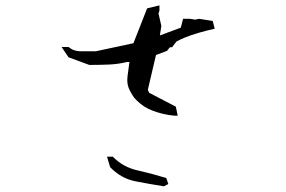

<svg xmlns="http://www.w3.org/2000/svg" viewBox="-20 -713 1040 699"><path d="M387.7 -142.6H391.1L393.1 -140.1Q429.7 -104 480.5 -92.8Q531.2 -81.5 585.4 -64.9L592.8 -43L576.7 -34.7Q523.9 -43 472.9 -53Q421.9 -63 382.3 -103L380.9 -104.5L369.6 -142.6ZM443.4 -421.9Q443.4 -428.2 444.3 -435.5L451.2 -487.3H442.4Q410.6 -479.5 376.2 -478Q341.8 -476.6 306.6 -476.6H305.2L229.5 -504.4L204.1 -542H218.8H229.5Q237.3 -535.6 243.7 -532.7Q257.3 -526.4 274.4 -526.4H329.1L465.8 -555.7L515.6 -682.6L560.5 -693.4V-683.6V-674.3L557.1 -663.6L567.4 -618.7L562 -584L638.2 -612.3L646.5 -644.5H652.3H671.4L690.4 -641.6L705.1 -644.5L754.4 -636.7L761.7 -608.4Q697.3 -594.2 652.8 -576.2Q637.2 -569.8 622.6 -562L606.4 -541H598.6L587.9 -527.8L547.9 -512.7L518.1 -385.7L523.4 -375L620.1 -324.7L627 -292H612.8Q573.2 -295.9 535.6 -310.1Q502.9 -322.3 478 -347.2L469.2 -356.4Q457 -373 449.2 -391.1Q443.4 -404.8 443.4 -421.9Z"/></svg>

Font: Bakudai
Style: Bold
Weight: 700
Version: Version 1.48